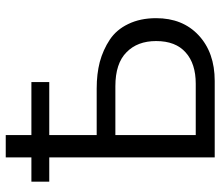

<svg xmlns="http://www.w3.org/2000/svg" viewBox="-70 -702 771 672"><g transform="rotate(-90 316.0 -365.5)"><path d="M179.7 -66.4Q224.6 -66.4 359.4 -66.4Q429.7 -66.4 468.8 -101.6Q508.8 -136.7 508.8 -205.1Q508.8 -270.5 469.7 -308.6Q430.7 -347.7 350.6 -347.7Q293.9 -347.7 179.7 -347.7Q179.7 -277.3 179.7 -66.4ZM16.6 -579.1Q16.6 -594.7 16.6 -641.6Q38.1 -641.6 101.6 -641.6Q101.6 -664.1 101.6 -731.4Q121.1 -731.4 179.7 -731.4Q179.7 -709 179.7 -641.6Q226.6 -641.6 365.2 -641.6Q365.2 -626 365.2 -579.1Q319.3 -579.1 179.7 -579.1Q179.7 -537.1 179.7 -413.1Q220.7 -413.1 342.8 -413.1Q393.6 -413.1 435.5 -402.3Q478.5 -390.6 513.7 -367.2Q548.8 -343.8 568.4 -302.7Q588.9 -260.7 588.9 -205.1Q588.9 -112.3 529.3 -56.6Q468.8 0 369.1 0Q280.3 0 101.6 0Q101.6 -144.5 101.6 -579.1Q80.1 -579.1 16.6 -579.1Z"/></g></svg>

Font: Gothic A1
Style: Regular
Weight: 400
Designer: HanYang I&C Co.,Ltd.
Version: Version 2.50